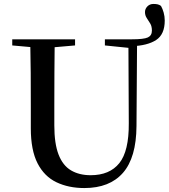

<svg xmlns="http://www.w3.org/2000/svg" viewBox="-20 -934 854 972"><path d="M407 18Q327 18 265.5 -11.5Q204 -41 170 -107.5Q136 -174 136 -284V-397Q136 -481 135.5 -566Q135 -651 133 -735H257Q256 -652 255.5 -567.5Q255 -483 255 -397V-299Q255 -207 276.5 -151.5Q298 -96 339.5 -71.5Q381 -47 439 -47Q535 -47 584 -108Q633 -169 632 -310L630 -735H674L671 -296Q670 -136 602.5 -59Q535 18 407 18ZM647 -700V-735Q708 -735 728.5 -744.5Q749 -754 749 -779Q749 -801 740.5 -815Q732 -829 723 -842.5Q714 -856 714 -873Q714 -889 726 -901.5Q738 -914 757 -914Q769 -914 778 -912Q787 -910 795 -904Q803 -890 808.5 -870.5Q814 -851 814 -830Q814 -760 770.5 -731.5Q727 -703 647 -700ZM42 -704V-735H360V-704L211 -691H187ZM511 -704V-735H659V-691H638Z"/></svg>

Font: Noto Serif KR SemiBold
Style: Regular
Weight: 600
Designer: Ryoko NISHIZUKA 西塚涼子 (kana & ideographs); Frank Grießhammer (Latin, Greek & Cyrillic); Wenlong ZHANG 张文龙 (bopomofo); San
Foundry: Adobe
Version: Version 2.003-H1;hotconv 1.1.1;makeotfexe 2.6.0